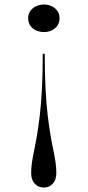

<svg xmlns="http://www.w3.org/2000/svg" viewBox="-20 -625 392 860"><path d="M176.5 215Q151.9 215 135.7 197.8Q119.6 180.5 119.6 150.2Q119.6 126.9 123.2 102.5Q126.8 78.2 132.9 49.1Q139.1 19.9 145.6 -18.4Q152 -56.8 158.2 -107.9Q164.3 -159 167.9 -227.3Q171.5 -295.6 171.5 -384.4H180.4Q180.4 -295.6 184 -227.3Q187.6 -159 193.7 -108.2Q199.9 -57.3 206.3 -19.2Q212.8 18.9 219 48.1Q225.1 77.2 228.7 101.5Q232.3 125.9 232.3 150.2Q232.3 180.5 216.4 197.8Q200.6 215 176.5 215ZM177 -604.8Q195.3 -604.8 211.1 -597.4Q226.9 -590 236.8 -576.4Q246.7 -562.8 246.7 -542.4Q246.7 -523.7 236.8 -509.7Q226.9 -495.7 211.1 -488.5Q195.3 -481.4 177 -481.4Q158.6 -481.4 142.2 -488.5Q125.9 -495.7 116 -509.7Q106.1 -523.7 106.1 -542.4Q106.1 -562.8 116 -576.4Q125.9 -590 142.2 -597.4Q158.6 -604.8 177 -604.8Z"/></svg>

Font: Kalnia Thin
Style: Regular
Weight: 100
Version: Version 1.105